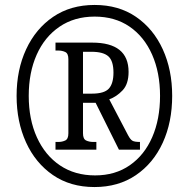

<svg xmlns="http://www.w3.org/2000/svg" viewBox="-20 -745 762 775"><path d="M361 10Q264 10 193.5 -38.5Q123 -87 85 -170.5Q47 -254 47 -358Q47 -463 85.5 -546Q124 -629 194.5 -677Q265 -725 362 -725Q459 -725 529 -677Q599 -629 637 -546Q675 -463 675 -358Q675 -252 637 -169Q599 -86 528.5 -38Q458 10 361 10ZM364 -37Q445 -37 504 -78Q563 -119 594.5 -191.5Q626 -264 626 -358Q626 -452 594 -524.5Q562 -597 503 -637.5Q444 -678 362 -678Q280 -678 220 -637Q160 -596 128 -524Q96 -452 96 -358Q96 -263 129 -190.5Q162 -118 222 -77.5Q282 -37 364 -37ZM204 -141V-172H215Q231 -172 243.5 -178Q256 -184 256 -207V-506Q256 -529 243.5 -535Q231 -541 215 -541H204V-573H352Q499 -573 499 -455Q499 -406 475 -380.5Q451 -355 421 -344L497 -199Q506 -182 514.5 -177Q523 -172 545 -172V-141H460L366 -330H315V-207Q315 -184 327.5 -178Q340 -172 357 -172H369V-141ZM351 -367Q401 -367 419.5 -387.5Q438 -408 438 -452Q438 -499 417.5 -517.5Q397 -536 349 -536H315V-367Z"/></svg>

Font: Noto Serif Tamil Condensed
Style: Regular
Weight: 400
Width: 3
Designer: Indian Type Foundry, Tom Grace, and the Monotype Design Team
Foundry: Monotype Imaging Inc.
Version: Version 2.004; ttfautohint (v1.8.4.7-5d5b)